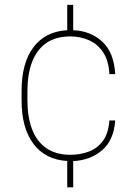

<svg xmlns="http://www.w3.org/2000/svg" viewBox="-20 -664 548 803"><path d="M275.4 -16.6Q314.9 -16.6 350.8 -29.8Q386.7 -43 410.2 -74.5Q433.6 -106 437.5 -160.2H461.9Q456.1 -77.6 407 -35.6Q357.9 6.3 286.1 9.8V119.6H261.2V9.3Q169.9 3.9 120.1 -62Q70.3 -127.9 70.3 -244.1V-284.2Q70.3 -400.9 120.1 -466.8Q169.9 -532.7 261.2 -537.6V-643.6H286.1V-537.6Q357.4 -535.2 407 -490.5Q456.5 -445.8 461.9 -354H437.5Q434.6 -410.2 411.6 -444.8Q388.7 -479.5 352.3 -495.6Q315.9 -511.7 274.4 -511.7Q212.9 -511.7 173.1 -483.6Q133.3 -455.6 114 -404.3Q94.7 -353 94.7 -284.2V-244.1Q94.7 -174.8 114 -123.8Q133.3 -72.8 173.3 -44.7Q213.4 -16.6 275.4 -16.6Z"/></svg>

Font: Robert Sans Thin
Style: Regular
Weight: 100
Designer: Christian Robertson (extended by Adam Twardoch)
Foundry: Google
Version: Version 12.135;April 2, 2019;FontCreator 11.5.0.2425 64-bit;